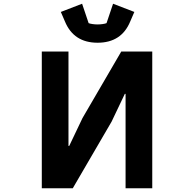

<svg xmlns="http://www.w3.org/2000/svg" viewBox="-20 -1009 1040 1029"><path d="M328 -894 306 -945 420 -989 455 -885Q462 -882 476 -880Q490 -878 503 -878Q516 -878 530 -880Q544 -882 551 -885L586 -989L700 -945L678 -894Q631 -780 503 -780Q375 -780 328 -894ZM796 -733V0H653V-506H649L578 -357L370 0H204V-733H347V-227H351L422 -376L630 -733Z"/></svg>

Font: IBM Plex Sans JP
Style: Bold
Weight: 700
Designer: Mike Abbink; Paul van der Laan; Pieter van Rosmalen; Wujin Sim; Yejin Wi; Jinhee Kim; Boomi Park; Yona Kim; Kichan Ma
Foundry: Sandoll Inc.
Version: Version 1.001